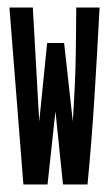

<svg xmlns="http://www.w3.org/2000/svg" viewBox="-20 -488 290 509"><path d="M42 1 5 -468H67L84 -166L105 -374H150L173 -166Q180 -275 181 -350Q182 -425 182 -453V-468H244Q238 -352 230.5 -232.5Q223 -113 212 1H147L127 -193L106 1Z"/></svg>

Font: Inconsolata UltraCondensed ExtraBold
Style: Regular
Weight: 800
Width: 1
Monospace: yes
Designer: Raph Levien, Cyreal, Brenton Simpson
Foundry: Raph Levien, Cyreal, Google
Version: Version 3.001; ttfautohint (v1.8.2.53-6de2)